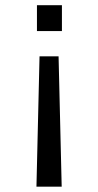

<svg xmlns="http://www.w3.org/2000/svg" viewBox="-20 -548 373 728"><path d="M214.8 -528.3V-430.2H120.1V-528.3ZM118.2 159.7 129.9 -334.5H202.1L213.9 159.7Z"/></svg>

Font: Arimo
Style: Regular
Weight: 400
Designer: Steve Matteson
Foundry: Monotype Imaging Inc.
Version: Version 1.33